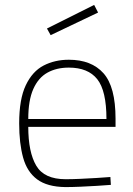

<svg xmlns="http://www.w3.org/2000/svg" viewBox="-20 -752 542 781"><path d="M246 9Q172 8 131 -22.5Q90 -53 74 -111Q58 -169 58 -250Q58 -349 85 -405.5Q112 -462 157.5 -485.5Q203 -509 260 -509Q352 -509 401 -454Q450 -399 450 -269V-236H95Q95 -133 127.5 -78Q160 -23 247 -23Q273 -23 306 -24.5Q339 -26 372 -28Q405 -30 429 -32L431 0Q407 2 374 4Q341 6 307 7.5Q273 9 246 9ZM95 -268H413Q413 -383 375.5 -430Q338 -477 260 -477Q210 -477 173 -456.5Q136 -436 115.5 -390Q95 -344 95 -268ZM186 -609 171 -636 363 -732 379 -701Z"/></svg>

Font: Cairo Play ExtraLight
Style: Regular
Weight: 250
Version: Version 3.119